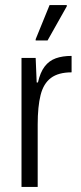

<svg xmlns="http://www.w3.org/2000/svg" viewBox="-20 -739 321 759"><path d="M65 0V-510H121L125 -413H130Q139 -453 156.5 -476Q174 -499 200.5 -508.5Q227 -518 263 -518V-453Q211 -453 181.5 -431Q152 -409 140.5 -363.5Q129 -318 129 -247V0ZM121 -579V-584L176 -719H244V-714L168 -579Z"/></svg>

Font: Saira Condensed
Style: Regular
Weight: 400
Width: 3
Designer: Hector Gatti with collaboration of the Omnibus-Type team
Foundry: Omnibus-Type
Version: Version 1.101